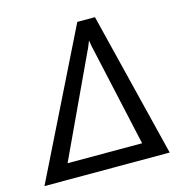

<svg xmlns="http://www.w3.org/2000/svg" viewBox="-118 -730 780 820"><g transform="rotate(-15 271.5 -320.5)"><path d="M532.7 0H-21L295.9 -641.1H374ZM99.6 -68.8H429.2L333.5 -501Q328.1 -521.5 323.7 -551.3Q317.9 -536.1 312.3 -523.2Q306.6 -510.3 301.3 -500Z"/></g></svg>

Font: Carlito
Style: Italic
Weight: 400
Italic angle: -7°
Designer: Lukasz Dziedzic
Foundry: tyPoland Lukasz Dziedzic
Version: Version 1.104